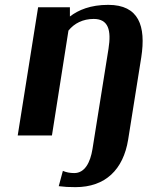

<svg xmlns="http://www.w3.org/2000/svg" viewBox="-20 -558 608 791"><path d="M53 0H194L262 -432C286 -462 322 -480 366 -480C427 -480 439 -433 427 -357L361 56C352 112 329 155 286 155C268 155 253 152 239 146L222 209C246 212 263 213 291 213C414 213 488 141 508 17L562 -322C582 -451 552 -538 426 -538C353 -538 303 -517 268 -490V-528H137Z"/></svg>

Font: Aerodynamic
Style: Obl
Weight: 500
Designer: Google
Version: Version 2.000980; 2014